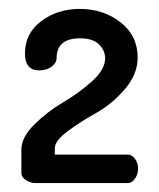

<svg xmlns="http://www.w3.org/2000/svg" viewBox="-20 -751 357 431"><path d="M36 -631Q36 -676 72.5 -703.5Q109 -731 159 -731Q212 -731 250.5 -701Q289 -671 289 -622Q289 -584 260 -550.5Q231 -517 196 -497.5Q161 -478 132 -456.5Q103 -435 103 -418V-404H267Q276 -404 283 -394.5Q290 -385 290 -372Q290 -360 283 -350Q276 -340 267 -340H60Q49 -340 38.5 -346.5Q28 -353 28 -363V-415Q28 -443 57.5 -472Q87 -501 122 -521.5Q157 -542 186.5 -568.5Q216 -595 216 -620Q216 -638 202 -651.5Q188 -665 160 -665Q107 -665 107 -620Q107 -610 96 -601.5Q85 -593 68 -593Q36 -593 36 -631Z"/></svg>

Font: AkaAcidDosis
Style: SemiBold
Weight: 600
Designer: Edgar Tolentino, Pablo Impallari, Igino Marini, Cyberella
Foundry: Edgar Tolentino, Pablo Impallari, Igino Marini, Cyberella
Version: Version 1.007